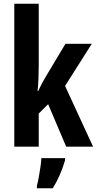

<svg xmlns="http://www.w3.org/2000/svg" viewBox="-20 -780 515 1021"><path d="M186 -429Q186 -359 180 -296H183Q193 -317 203 -336Q213 -355 222 -370L328 -547H468L326 -323L475 0H332L236 -226L186 -176V0H56V-760H186ZM326 72Q303 152 261 221H176V208Q181 191 186 164Q191 137 195 109Q199 81 200 61H326Z"/></svg>

Font: Noto Sans Lao ExtraCondensed
Style: Bold
Weight: 700
Width: 2
Designer: Monotype Design Team
Foundry: Monotype Imaging Inc.
Version: Version 2.003; ttfautohint (v1.8.4.7-5d5b)